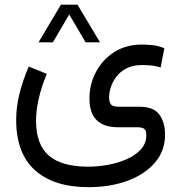

<svg xmlns="http://www.w3.org/2000/svg" viewBox="-20 -542 761 806"><path d="M235.8 -522.5H305.2L399.9 -364.3H339.4L270.5 -481.4L202.1 -364.3H141.6ZM176.3 -231.9Q131.3 -122.1 131.3 -35.2Q131.3 64.5 184.6 110.8Q237.8 157.2 348.6 157.7Q391.6 157.7 434.8 149.7Q478 141.6 514.2 125.2Q550.3 108.9 572.3 84Q594.2 59.1 594.2 25.4Q594.2 7.3 586.4 -0.2Q578.6 -7.8 555.7 -7.8H475.6Q355.5 -7.8 355.5 -128.4Q355.5 -187.5 382.3 -239Q409.2 -290.5 458.7 -322.8Q508.3 -355 577.1 -355Q591.3 -355 617.4 -352.8Q643.6 -350.6 669.9 -339.4L654.3 -258.8Q633.3 -265.6 612.3 -267.3Q591.3 -269 577.1 -269Q537.1 -269 510.3 -254.6Q483.4 -240.2 467.5 -218.8Q451.7 -197.3 444.8 -174.6Q438 -151.9 438 -134.8Q438 -113.3 446 -103.5Q454.1 -93.8 480.5 -93.8H568.4Q626.5 -93.3 649.7 -60.1Q672.9 -26.9 672.9 23.4Q672.9 90.8 630.6 140.4Q588.4 189.9 515.6 216.8Q442.9 243.7 351.1 243.7Q207 243.7 127.4 173.1Q47.9 102.5 47.9 -38.6Q47.9 -90.8 61 -145.8Q74.2 -200.7 100.6 -262.7Z"/></svg>

Font: Vazir WOL-UI
Style: Regular-WOL-UI
Weight: 400
Designer: Saber Rastikerdar
Foundry: Saber Rastikerdar
Version: Version 30.1.0